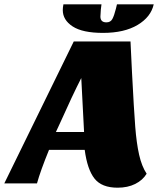

<svg xmlns="http://www.w3.org/2000/svg" viewBox="-76 -853 735 893"><path d="M471 20Q397 20 363.5 -22.5Q330 -65 318 -156H152Q112 -58 96 0H-56L267 -660H531L538 -515Q547 -340 553 -263.5Q559 -187 571 -133.5Q583 -80 606 -45Q588 -15 553 2.5Q518 20 471 20ZM203 -280 184 -239H315L302 -490Q261 -410 203 -280ZM392 -792 391 -776Q391 -749 419 -749Q438 -749 446.5 -764.5Q455 -780 463 -812Q464 -819 468 -833H639Q626 -774 564 -737Q502 -700 403 -700Q308 -700 262 -730Q216 -760 216 -806Q216 -818 219 -833H396Q392 -805 392 -792Z"/></svg>

Font: Sansita Black Italic
Style: Regular
Weight: 900
Italic angle: -11°
Designer: Pablo Cosgaya
Foundry: Omnibus-Type
Version: Version 1.006